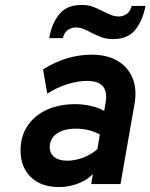

<svg xmlns="http://www.w3.org/2000/svg" viewBox="-20 -744 608 776"><path d="M219 12Q145 12 104 -28.8Q63 -69.5 63 -136Q63 -192 90.5 -234.2Q118 -276.5 168 -299.8Q218 -323 284.5 -323Q317 -323 348.8 -315.5Q380.5 -308 401 -295.5L406 -324Q424.5 -417 332.5 -417Q295 -417 252.5 -403.8Q210 -390.5 171 -365.5L154 -463.5Q248.5 -523 351 -523Q412.5 -523 454.8 -498.2Q497 -473.5 515.5 -429.2Q534 -385 524 -326L467 0H348.5L355.5 -41Q333 -16.5 295.5 -2.2Q258 12 219 12ZM251 -94.5Q282.5 -94.5 315 -106.5Q347.5 -118.5 373.5 -141L383.5 -200.5Q365 -211 340 -217.5Q315 -224 287 -224Q237.5 -224 209.2 -203.8Q181 -183.5 181 -149.5Q181 -123.5 199.8 -109Q218.5 -94.5 251 -94.5ZM436.5 -586Q409 -586 387.5 -594.5Q366 -603 349 -612Q335 -619.5 319.5 -626.2Q304 -633 286.5 -633Q268.5 -633 254 -622.8Q239.5 -612.5 234 -590H179Q189 -649 219.5 -686.5Q250 -724 309.5 -724Q337.5 -724 358.8 -715.5Q380 -707 398 -697.5Q412.5 -690 427.8 -683.8Q443 -677.5 460 -677.5Q478 -677.5 492.2 -687.5Q506.5 -697.5 512 -720H568Q557 -661 526.8 -623.5Q496.5 -586 436.5 -586Z"/></svg>

Font: Overpass
Style: Bold Italic
Weight: 700
Italic angle: -10°
Designer: Delve Withrington, Dave Bailey, Thomas Jockin
Foundry: Delve Fonts LLC
Version: Version 4.000; ttfautohint (v1.8.3)